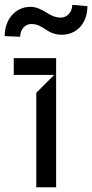

<svg xmlns="http://www.w3.org/2000/svg" viewBox="-34 -791 389 811"><path d="M51.1 -635.7C51.1 -665.5 71 -689.6 98 -689.6C152 -689.6 161.9 -644.2 227.3 -644.2C288.4 -644.2 335.2 -691.1 335.2 -764.9L271.3 -770.6C271.3 -740.8 250 -716.6 223 -716.6C171.9 -716.6 147.7 -762.1 93.8 -762.1C32.7 -762.1 -14.2 -710.9 -14.2 -638.5ZM203.1 0V-545.5H24.1V-474.4H194.6L119.3 -399.1V0Z"/></svg>

Font: Riot Sans 2.0
Style: Regular
Weight: 400
Designer: Rasmus Andersson
Foundry: rsms
Version: Version 3.006;hotconv 1.0.109;makeotfexe 2.5.65596